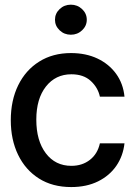

<svg xmlns="http://www.w3.org/2000/svg" viewBox="-20 -776 568 808"><path d="M279.8 11.2Q200.7 11.2 143.8 -24.9Q86.9 -61 56.2 -124.5Q25.4 -188 25.4 -270Q25.4 -353.5 56.6 -417.2Q87.9 -481 145 -516.8Q202.1 -552.7 278.8 -552.7Q341.3 -552.7 389.9 -529.8Q438.5 -506.8 468.5 -465.6Q498.5 -424.3 503.9 -369.1H400.4Q392.1 -407.7 361.8 -435.5Q331.5 -463.4 280.3 -463.4Q213.9 -463.4 173.3 -411.9Q132.8 -360.4 132.8 -272.5Q132.8 -183.6 172.9 -130.9Q212.9 -78.1 280.3 -78.1Q326.2 -78.1 358.4 -103.3Q390.6 -128.4 400.4 -172.9H503.9Q498 -119.6 469.5 -78.1Q440.9 -36.6 392.6 -12.7Q344.2 11.2 279.8 11.2ZM278.3 -629.9Q250.5 -629.9 231 -648.4Q211.4 -667 211.4 -692.9Q211.4 -719.2 231 -737.8Q250.5 -756.3 278.3 -756.3Q305.7 -756.3 325.4 -737.8Q345.2 -719.2 345.2 -692.9Q345.2 -667 325.4 -648.4Q305.7 -629.9 278.3 -629.9Z"/></svg>

Font: Inter Tight Medium
Style: Regular
Weight: 500
Designer: Rasmus Andersson
Foundry: rsms
Version: Version 3.004; ttfautohint (v1.8.4.7-5d5b)